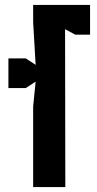

<svg xmlns="http://www.w3.org/2000/svg" viewBox="-20 -756 392 776"><path d="M114 0H244L243 -638L284 -616H344V-736H114V-666L124 -494L84 -520H14V-400H84L124 -426L114 -326Z"/></svg>

Font: Pescante Normal
Style: Regular
Weight: 400
Designer: Ariel Martín Pérez
Foundry: Tunera Type Foundry
Version: Version 1.000;FEAKit 1.0